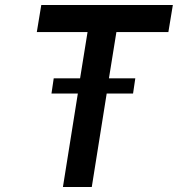

<svg xmlns="http://www.w3.org/2000/svg" viewBox="-20 -752 715 772"><path d="M128 -623 146 -732H675L657 -623H448L418 -437H524L515 -376H409L349 0H233L293 -376H187L196 -437H302L332 -623Z"/></svg>

Font: Exo
Style: DemiBoldItalic
Weight: 600
Designer: Natanael Gama
Version: Version 1